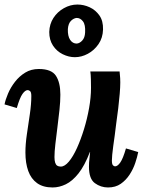

<svg xmlns="http://www.w3.org/2000/svg" viewBox="-21 -815 639 846"><path d="M211 11Q169 11 142.5 -8Q116 -27 103.5 -61.5Q91 -96 91 -143Q91 -180 97.5 -224Q104 -268 110.5 -312Q117 -356 117 -392Q117 -409 111.5 -413.5Q106 -418 101 -418Q90 -418 78 -401Q66 -384 53 -339L-1 -355Q3 -376 14.5 -403Q26 -430 45 -454.5Q64 -479 90 -495Q116 -511 150 -511Q206 -511 225.5 -481Q245 -451 245 -398Q245 -368 241 -330.5Q237 -293 232 -254Q227 -215 223 -180.5Q219 -146 219 -123Q219 -108 222 -98.5Q225 -89 231 -85Q237 -81 247 -81Q264 -81 282.5 -103Q301 -125 318 -162.5Q335 -200 349 -245.5Q363 -291 371.5 -338.5Q380 -386 380 -428Q380 -442 379.5 -465Q379 -488 377 -500H506Q508 -479 508.5 -470.5Q509 -462 509 -452Q509 -431 506.5 -401.5Q504 -372 500 -338Q496 -304 491 -270Q488 -243 484.5 -218Q481 -193 478 -171.5Q475 -150 473.5 -133.5Q472 -117 472 -108Q472 -92 476.5 -87Q481 -82 486 -82Q497 -82 509 -99Q521 -116 534 -161L588 -145Q584 -124 575 -97Q566 -70 550 -45.5Q534 -21 511 -5Q488 11 455 11Q423 11 397 -8Q371 -27 371 -80Q371 -100 373 -114Q375 -128 376 -145H375Q352 -85 325 -51Q298 -17 269 -3Q240 11 211 11ZM309 -563Q282 -563 255.5 -576Q229 -589 212.5 -614Q196 -639 196 -674Q197 -709 214.5 -736Q232 -763 260.5 -779Q289 -795 320 -795Q348 -795 374 -783Q400 -771 417 -747Q434 -723 433 -685Q432 -648 413 -620.5Q394 -593 366 -578Q338 -563 309 -563ZM317 -623Q330 -624 341.5 -636.5Q353 -649 354 -672Q356 -706 344.5 -721Q333 -736 317 -736Q304 -735 292 -723.5Q280 -712 278 -687Q277 -656 288 -639.5Q299 -623 317 -623Z"/></svg>

Font: Lora
Style: Bold Italic
Weight: 700
Italic angle: -3°
Designer: Olga Karpushina, Alexei Vanyashin (Cyrillic)
Foundry: Cyreal
Version: Version 3.004